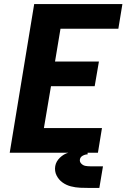

<svg xmlns="http://www.w3.org/2000/svg" viewBox="-20 -755 625 949"><path d="M28 0H464L484 -122H197L232 -329H448L469 -451H252L279 -613H565L585 -735H149ZM425 174H427Q427 174 427 174Q427 174 427 174H471L489 67H428Q428 67 427.5 67Q427 67 426 67Q414 67 402.5 65Q391 63 382 54Q373 45 375 33Q377 21 389 14.5Q401 8 413 8V-9Q390 -9 366.5 -8Q343 -7 319 -0.5Q295 6 276 24.5Q257 43 253 66Q249 91 259.5 112Q270 133 288.5 146.5Q307 160 330 166Q353 172 377 173Q401 174 425 174Z"/></svg>

Font: Iosevka Sparkle Heavy Oblique
Style: Regular
Weight: 900
Italic angle: -9°
Designer: Belleve Invis
Foundry: Belleve Invis
Version: Version 4.5.0; ttfautohint (v1.8.3)